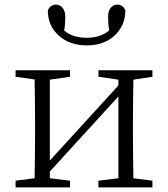

<svg xmlns="http://www.w3.org/2000/svg" viewBox="-20 -817 733 837"><path d="M358.4 -619.1Q283.2 -619.1 235.8 -662.1Q188.5 -705.1 188.5 -772.5Q201.2 -796.9 223.6 -796.9Q241.2 -796.9 252.9 -782.7Q264.6 -768.6 264.6 -743.2Q264.6 -710.9 259.8 -683.6Q296.9 -652.3 358.4 -652.3Q418 -652.3 456.1 -684.6Q451.2 -711.9 451.2 -743.2Q451.2 -768.6 462.4 -782.7Q473.6 -796.9 491.2 -796.9Q515.6 -796.9 526.4 -772.5Q526.4 -705.1 479.5 -662.1Q432.6 -619.1 358.4 -619.1ZM644.5 -482.4 561.5 -469.7Q559.6 -360.4 559.6 -284.2V-226.6Q559.6 -149.4 561.5 -40L644.5 -29.3V0H409.2V-29.3L496.1 -40V-396.5L197.3 -69.3V-40L285.2 -29.3V0H47.9V-29.3L130.9 -40Q132.8 -149.4 132.8 -226.6V-284.2Q132.8 -361.3 130.9 -470.7L47.9 -482.4V-510.7H285.2V-482.4L197.3 -469.7V-117.2L496.1 -444.3V-469.7L409.2 -482.4V-510.7H644.5Z"/></svg>

Font: GenYoMin TW TTF Light
Style: Regular
Weight: 300
Version: Version 1.300